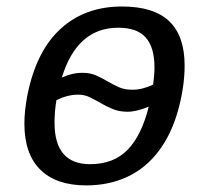

<svg xmlns="http://www.w3.org/2000/svg" viewBox="-20 -558 640 588"><path d="M244.1 9.8Q152.3 9.8 103.5 -38.3Q54.7 -86.4 54.7 -179.2Q54.7 -217.8 63.5 -264.6Q90.3 -400.9 165.3 -469.5Q240.2 -538.1 353.5 -538.1Q450.7 -538.1 498 -493.2Q545.4 -448.2 545.4 -357.4Q545.4 -291.5 524.9 -218.5Q504.4 -145.5 464.8 -93.8Q425.3 -42 369.1 -16.1Q313 9.8 244.1 9.8ZM219.7 -268.1Q186 -268.1 152.8 -251Q147 -217.3 147 -182.1Q147 -55.2 255.9 -55.2Q327.6 -55.2 370.6 -99.1Q413.6 -143.1 435.5 -231.4Q397.5 -215.8 370.6 -215.8Q345.2 -215.8 325.7 -223.9Q306.2 -231.9 289.1 -241.9Q272 -252 255.4 -260Q238.8 -268.1 219.7 -268.1ZM385.3 -283.2Q416.5 -283.2 448.7 -298.8Q453.1 -328.1 453.1 -351.6Q453.1 -412.6 426.5 -442.9Q399.9 -473.1 342.3 -473.1Q215.8 -473.1 169.4 -320.3Q200.7 -335 232.4 -335Q256.8 -335 274.7 -326.9Q292.5 -318.8 309.1 -309.1Q325.7 -299.3 343.3 -291.3Q360.8 -283.2 385.3 -283.2Z"/></svg>

Font: Liberation Mono
Style: Italic
Weight: 400
Italic angle: -12°
Monospace: yes
Designer: Steve Matteson
Foundry: Ascender Corporation
Version: Version 2.1.5